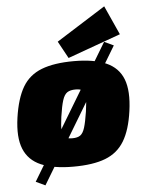

<svg xmlns="http://www.w3.org/2000/svg" viewBox="-58 -821 732 961"><g transform="rotate(-5 307.5 -340.5)"><path d="M486 -597 533 -575 131 93 84 71ZM327 -514Q427 -514 488.5 -487Q550 -460 573 -400.5Q596 -341 582 -241Q569 -147 535.5 -91.5Q502 -36 440 -12Q378 12 278 12Q179 12 117 -14.5Q55 -41 31 -100Q7 -159 21 -257Q35 -353 68 -409Q101 -465 164 -489.5Q227 -514 327 -514ZM323 -372Q296 -372 281 -362Q266 -352 257 -324Q248 -296 240 -241Q234 -195 234.5 -171Q235 -147 247.5 -138.5Q260 -130 286 -130Q312 -130 326 -140Q340 -150 348.5 -177.5Q357 -205 365 -257Q372 -305 371 -329.5Q370 -354 359 -363Q348 -372 323 -372ZM502 -774 568 -628 302 -532 255 -618Z"/></g></svg>

Font: Exo 2 Black
Style: Italic
Weight: 900
Italic angle: -8°
Designer: Natanael Gama
Foundry: Natanael Gama
Version: Version 2.010